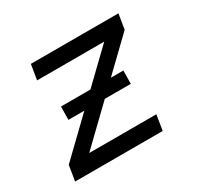

<svg xmlns="http://www.w3.org/2000/svg" viewBox="-117 -662 834 805"><g transform="rotate(-30 300.0 -260.0)"><path d="M32 0 44 -74 431 -447H106L118 -520H542L530 -447L143 -74H468L456 0ZM137 -238 138 -302H440L439 -238Z"/></g></svg>

Font: Iosevka Extended
Style: Italic
Weight: 400
Width: 7
Italic angle: -9°
Monospace: yes
Designer: Belleve Invis
Foundry: Belleve Invis
Version: Version 32.5.0; ttfautohint (v1.8.4)